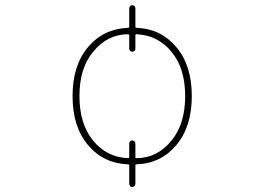

<svg xmlns="http://www.w3.org/2000/svg" viewBox="-20 -665 1040 761"><path d="M492.2 63.5V-8.8Q492.2 -13.7 487.3 -13.7Q438.5 -15.6 398.9 -34.7Q359.4 -53.7 329.1 -89.8Q267.6 -162.1 267.6 -284.2Q267.6 -406.2 329.1 -478.5Q359.4 -514.6 398.9 -533.7Q438.5 -552.7 487.3 -554.7Q492.2 -554.7 492.2 -559.6V-631.8Q492.2 -636.7 495.6 -640.6Q499 -644.5 504.4 -644.5Q509.8 -644.5 513.2 -640.6Q516.6 -636.7 516.6 -631.8V-559.6Q516.6 -554.7 521.5 -554.7Q570.3 -552.7 609.4 -533.7Q648.4 -514.6 678.7 -478.5Q740.2 -406.2 740.2 -284.2Q740.2 -162.1 678.7 -89.8Q648.4 -53.7 609.4 -34.7Q570.3 -15.6 521.5 -13.7Q516.6 -13.7 516.6 -8.8V63.5Q516.6 68.4 513.2 72.3Q509.8 76.2 504.4 76.2Q499 76.2 495.6 72.3Q492.2 68.4 492.2 63.5ZM516.6 -43Q516.6 -38.1 520.5 -38.1Q603.5 -38.1 660.2 -108.4Q713.9 -173.8 713.9 -284.2Q713.9 -394.5 660.2 -459Q606.4 -525.4 521.5 -529.3Q516.6 -529.3 516.6 -524.4V-472.7Q516.6 -467.8 513.2 -463.9Q509.8 -460 504.4 -460Q499 -460 495.6 -463.9Q492.2 -467.8 492.2 -472.7V-524.4Q492.2 -529.3 488.3 -529.3Q405.3 -529.3 348.6 -459Q294.9 -394.5 294.9 -284.2Q294.9 -173.8 348.6 -108.4Q402.3 -42 487.3 -38.1Q492.2 -38.1 492.2 -43V-95.7Q492.2 -100.6 495.6 -104.5Q499 -108.4 504.4 -108.4Q509.8 -108.4 513.2 -104.5Q516.6 -100.6 516.6 -95.7Z"/></svg>

Font: Rounded-X Mgen+ 1m thin
Style: Regular
Weight: 100
Designer: [Source Han Sans]
Ryoko NISHIZUKA  (kana & ideographs); Paul D. Hunt (Latin, Greek & Cyrillic); Wenlong ZHANG  (bopomofo
Version: Version 1.059.20150602